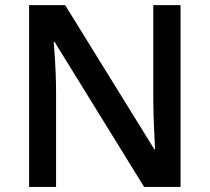

<svg xmlns="http://www.w3.org/2000/svg" viewBox="-20 -734 823 754"><path d="M689 0H545.9L194.8 -568.8H190.9L193.4 -537.1Q200.2 -446.3 200.2 -371.1V0H94.2V-713.9H235.8L585.9 -147.9H588.9Q587.9 -159.2 585 -229.7Q582 -300.3 582 -339.8V-713.9H689Z"/></svg>

Font: f0_53748          
Style: Regular
Weight: 600
Foundry: Ascender Corporation
Version: Version 1.10